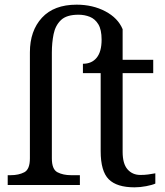

<svg xmlns="http://www.w3.org/2000/svg" viewBox="-20 -792 708 822"><path d="M556 10Q480 10 445.5 -24.5Q411 -59 411 -145V-479H335V-519Q373 -519 394 -545Q415 -571 415 -622Q415 -665 401 -688Q387 -711 364.5 -720Q342 -729 316 -729Q265 -729 241 -706Q217 -683 209.5 -646Q202 -609 202 -567V-114Q202 -67 226 -54.5Q250 -42 284 -42H322V0H13V-42H26Q60 -42 84 -54.5Q108 -67 108 -114V-568Q108 -660 159.5 -716Q211 -772 308 -772Q377 -772 431 -743.5Q485 -715 505 -667V-536H636V-479H505V-142Q505 -91 526 -67Q547 -43 581 -43Q599 -43 614 -45Q629 -47 645 -50V-6Q632 0 606 5Q580 10 556 10Z"/></svg>

Font: NotoSerif-Regular
Style: Regular
Weight: 400
Designer: Monotype Design Team
Foundry: Monotype Imaging Inc.
Version: Version 2.007; ttfautohint (v1.8) -l 8 -r 50 -G 200 -x 14 -D